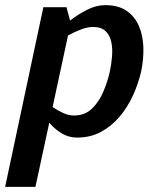

<svg xmlns="http://www.w3.org/2000/svg" viewBox="-60 -528 600 748"><path d="M228 -78Q271 -78 299 -105.5Q327 -133 343.5 -173Q360 -213 368 -250Q374 -278 376.5 -308.5Q379 -339 373.5 -365Q368 -391 351 -407Q334 -423 302 -423Q281 -423 255 -413Q229 -403 205 -390L145 -111Q164 -98 185.5 -88Q207 -78 228 -78ZM199 -500 213 -448Q244 -472 279.5 -490Q315 -508 350 -508Q401 -508 433 -486Q465 -464 481 -427Q497 -390 498.5 -344Q500 -298 490 -250Q479 -202 458 -156Q437 -110 405.5 -73Q374 -36 333 -14Q292 8 240 8Q207 8 179.5 -9Q152 -26 132 -50L78 200H-40L94 -430L109 -500Z"/></svg>

Font: Epunda Sans SemiBold
Style: Italic
Weight: 600
Italic angle: -12.0243°
Designer: Simon Atzbach
Foundry: typofactur
Version: Version 2.204; ttfautohint (v1.8.4.7-5d5b)